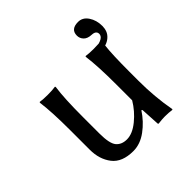

<svg xmlns="http://www.w3.org/2000/svg" viewBox="-152 -696 840 840"><g transform="rotate(-45 268.5 -275.5)"><path d="M365 -92Q337 -49 297 -19.5Q257 10 214 10Q145 10 114 -30Q83 -70 83 -129V-249Q83 -365 74 -429L76 -432Q94 -429 123 -429Q152 -429 170 -432L172 -429Q163 -369 163 -249V-150Q163 -87 180.5 -66.5Q198 -46 230 -46Q265 -46 303.5 -77.5Q342 -109 367 -151V-249Q367 -363 358 -429L360 -432Q378 -429 407 -429Q423 -429 439 -430Q450 -433 457.5 -437.5Q465 -442 468 -447.5Q471 -453 471 -458Q471 -478 444 -479Q420 -480 408 -492.5Q396 -505 396 -522Q396 -561 442 -561Q470 -561 487.5 -535Q505 -509 505 -473Q505 -458 500 -444.5Q495 -431 482.5 -420Q470 -409 453 -404Q447 -353 447 -249V-192Q447 -91 464 0L462 3Q442 0 418 0Q401 0 378 3Q374 3 374 0L369 -89Z"/></g></svg>

Font: Libertinus Sans
Style: Regular
Weight: 400
Designer: Philipp H. Poll
Foundry: Khaled Hosny
Version: Version 6.1